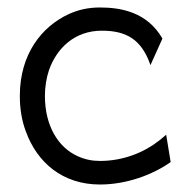

<svg xmlns="http://www.w3.org/2000/svg" viewBox="-20 -482 511 513"><path d="M49 -131C79 -48 147 11 247 11C318 11 388 -15 436 -49L424 -122L406 -107C364 -74 309 -52 247 -52C226 -52 206 -56 187 -65C136 -88 100 -145 100 -226C100 -250 104 -274 111 -295C132 -354 180 -400 252 -400C316 -400 358 -378 382 -308L414 -379C373 -450 303 -462 247 -462C216 -462 189 -456 163 -444C92 -411 33 -338 33 -226C33 -192 38 -160 49 -131Z"/></svg>

Font: Charger Pro
Style: LitNar
Weight: 300
Designer: Jasper
Foundry: Cannot Into Space Fonts
Version: Version 1.09